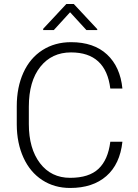

<svg xmlns="http://www.w3.org/2000/svg" viewBox="-20 -932 689 962"><path d="M593.3 -221.7Q581.1 -109.4 512.9 -49.8Q444.8 9.8 331.5 9.8Q252.4 9.8 191.7 -29.8Q130.9 -69.3 97.7 -141.8Q64.5 -214.4 64 -307.6V-399.9Q64 -494.6 97.2 -567.9Q130.4 -641.1 192.6 -680.9Q254.9 -720.7 335.9 -720.7Q450.2 -720.7 516.4 -658.9Q582.5 -597.2 593.3 -488.3H532.7Q510.3 -669.4 335.9 -669.4Q239.3 -669.4 181.9 -597.2Q124.5 -524.9 124.5 -397.5V-310.5Q124.5 -187.5 180.4 -114.3Q236.3 -41 331.5 -41Q425.8 -41 473.6 -86.2Q521.5 -131.3 532.7 -221.7ZM467.3 -786.1V-781.2H413.1L331.1 -870.6L249.5 -781.2H196.3V-787.6L312.5 -912.1H349.6Z"/></svg>

Font: SteelSelectRoboto
Style: Regular
Weight: 300
Designer: Google
Version: Version 2.137; 2017